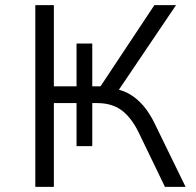

<svg xmlns="http://www.w3.org/2000/svg" viewBox="-20 -725 762 745"><path d="M117 0V-705H189V-390H277V-556H338V-390H370L579 -705H663L432 -363L410 -382Q448 -379 479 -362Q510 -345 535.5 -315.5Q561 -286 581 -244L700 0H620L520 -207Q492 -266 454 -295.5Q416 -325 357 -325H329L338 -335V-158H277V-325H189V0Z"/></svg>

Font: Nunito Sans 6pt Light
Style: Regular
Weight: 300
Version: Version 3.101;gftools[0.9.27]